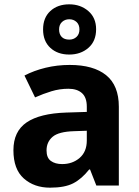

<svg xmlns="http://www.w3.org/2000/svg" viewBox="-20 -857 644 887"><path d="M302 -557Q412 -557 470.5 -509.5Q529 -462 529 -364V0H425L396 -74H392Q357 -30 318 -10Q279 10 211 10Q138 10 90 -32.5Q42 -75 42 -163Q42 -250 103 -291.5Q164 -333 286 -337L381 -340V-364Q381 -407 358.5 -427Q336 -447 296 -447Q256 -447 218 -435.5Q180 -424 142 -407L93 -508Q137 -531 190.5 -544Q244 -557 302 -557ZM323 -251Q251 -249 223 -225Q195 -201 195 -162Q195 -128 215 -113.5Q235 -99 267 -99Q315 -99 348 -127.5Q381 -156 381 -208V-253ZM300 -605Q246 -605 212.5 -636Q179 -667 179 -721Q179 -775 212.5 -806Q246 -837 300 -837Q352 -837 388 -806Q424 -775 424 -722Q424 -667 388.5 -636Q353 -605 300 -605ZM300 -674Q320 -674 333.5 -686.5Q347 -699 347 -721Q347 -743 333.5 -755.5Q320 -768 300 -768Q280 -768 266.5 -755.5Q253 -743 253 -721Q253 -699 265 -686.5Q277 -674 300 -674Z"/></svg>

Font: Noto Sans Tamil
Style: Bold
Weight: 700
Designer: Jelle Bosma - Monotype Design Team
Foundry: Monotype Imaging Inc.
Version: Version 2.004; ttfautohint (v1.8.4.7-5d5b)